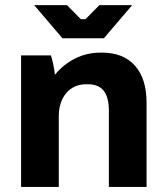

<svg xmlns="http://www.w3.org/2000/svg" viewBox="-20 -739 653 759"><path d="M63.4 0H212.4V-279.8Q212.4 -308.8 220.2 -331.7Q228 -354.6 242.1 -371.4Q256.2 -388.2 276.4 -397.1Q296.6 -406 321.2 -406H326.2Q369.8 -406 390.1 -380Q410.4 -354 410.4 -300.8V0H559.4V-333Q559.4 -428 513.4 -479.5Q467.4 -531 383.2 -531H378.6Q322.8 -531 276.5 -507.5Q230.2 -484 197 -443.4Q195.6 -460.4 191 -482.3Q186.4 -504.2 181.4 -520H63.4ZM227 -587.6H390.6L502.6 -718.8H373L317.8 -663H299.8L244.6 -718.8H115Z"/></svg>

Font: Fixel Variable
Style: Regular
Weight: 100
Width: 3
Designer: AlfaBravo + MacPaw
Foundry: Kyrylo Tkachov, Marchela Mozhyna, Serhii Makarenko, Maria Weinstein, Zakhar Kryvoshyya
Version: Version 1.211